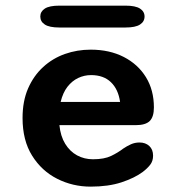

<svg xmlns="http://www.w3.org/2000/svg" viewBox="-20 -668 659 698"><path d="M309.5 10.5Q244.5 10.5 188 -18Q131.5 -46.5 96.8 -102Q62 -157.5 62 -239Q62 -300.5 82.2 -346.8Q102.5 -393 137 -424.5Q171.5 -456 216 -471.8Q260.5 -487.5 309.5 -487.5Q378 -487.5 429.8 -461Q481.5 -434.5 510.5 -387.5Q539.5 -340.5 539.5 -277.5Q539.5 -243 524.2 -228Q509 -213 473 -213H196Q200 -173 217 -145.2Q234 -117.5 260.2 -103.2Q286.5 -89 318 -89Q359 -89 384.2 -101.2Q409.5 -113.5 427.5 -127.5Q441.5 -137 456 -143.5Q470.5 -150 487 -150Q509 -150 522.8 -137.2Q536.5 -124.5 536.5 -102Q536.5 -82.5 526 -69Q515.5 -55.5 499 -43Q469.5 -21 421.8 -5.2Q374 10.5 309.5 10.5ZM200.5 -297.5H416.5Q410 -343.5 383.2 -369.2Q356.5 -395 311 -395Q286.5 -395 264.2 -384.5Q242 -374 225.2 -352.5Q208.5 -331 200.5 -297.5ZM126.5 -608Q126.5 -626 143 -636.8Q159.5 -647.5 196 -647.5H436Q472.5 -647.5 489 -636.8Q505.5 -626 505.5 -608Q505.5 -589.5 489 -578.8Q472.5 -568 436 -568H196Q159.5 -568 143 -578.8Q126.5 -589.5 126.5 -608Z"/></svg>

Font: Sono Monospace SemiBold
Style: Regular
Weight: 600
Designer: Tyler Finck
Foundry: Tyler Finck
Version: Version 2.112